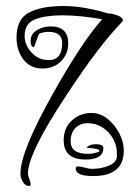

<svg xmlns="http://www.w3.org/2000/svg" viewBox="-20 -574 448 639"><path d="M77 45Q64 45 56 31Q48 18 48 4Q48 -70 156 -262Q251 -432 320 -510Q246 -523 187 -523Q131 -523 96.5 -509.5Q62 -496 62 -455Q62 -424 85 -399Q108 -374 142 -374Q187 -374 187 -431Q187 -468 141 -468Q125 -468 111 -462Q108 -459 101 -438Q94 -417 92 -417Q82 -417 82 -440Q82 -461 105 -475Q124 -486 149 -486Q207 -486 207 -430Q207 -394 183 -370Q159 -346 121 -346Q81 -346 58 -376Q35 -406 35 -449Q35 -511 77 -532.5Q119 -554 191 -554Q226 -554 263.5 -547.5Q301 -541 341 -529H346Q354 -529 371.5 -522.5Q389 -516 389 -505Q389 -504 386 -501Q348 -462 302 -401.5Q256 -341 201 -257Q73 -64 73 4Q73 11 77 20Q82 35 82 38Q82 45 77 45ZM290 12Q232 12 232 -13Q232 -20 241 -20Q248 -20 263 -16Q278 -12 285 -12Q316 -12 341 -22Q366 -32 369 -51V-64Q369 -90 356 -113Q343 -136 321 -150Q299 -164 272 -164Q246 -164 230.5 -147.5Q215 -131 215 -104Q215 -62 273 -62Q293 -62 311 -70V-73Q311 -79 272 -82Q268 -82 269 -83.5Q270 -85 271 -86Q282 -94 299 -94Q324 -94 324 -82Q324 -43 265 -43Q192 -43 192 -107Q192 -149 219.5 -173.5Q247 -198 284 -198Q314 -198 338.5 -178Q363 -158 377.5 -129.5Q392 -101 392 -73Q392 12 290 12Z"/></svg>

Font: Festive
Style: Regular
Weight: 400
Designer: Robert E. Leuschke
Foundry: Robert E. Leuschke
Version: Version 1.101; ttfautohint (v1.8.3)